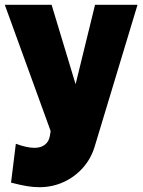

<svg xmlns="http://www.w3.org/2000/svg" viewBox="-22 -546 597 800"><path d="M142 234Q117 234 90 229.5Q63 225 24 215L44 53Q90 70 122 70Q148 70 165 57Q182 44 186 19L189 0L-2 -526H193L293 -195L374 -526H551L373 63Q358 114 324 152.5Q290 191 243 212.5Q196 234 142 234Z"/></svg>

Font: Raleway Black
Style: Regular
Weight: 900
Designer: Matt McInerney, Pablo Impallari, Rodrigo Fuenzalida
Foundry: Matt McInerney, Pablo Impallari, Rodrigo Fuenzalida
Version: Version 4.026